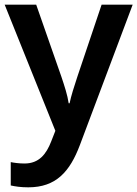

<svg xmlns="http://www.w3.org/2000/svg" viewBox="-20 -562 588 822"><path d="M0 -542 217 -2 199 44C178 98 147 138 85 138C62 138 40 135 26 132V232C44 236 68 240 101 240C220 240 279 173 322 59L548 -542H415L311 -233C298 -194 284 -150 278 -120H274C269 -155 256 -194 243 -233L135 -542Z"/></svg>

Font: Noto Sans Myanmar UI SemiBold
Style: Regular
Weight: 600
Designer: Monotype Design Team
Foundry: Monotype Imaging Inc.
Version: Version 2.103